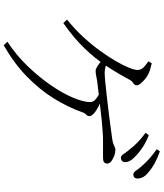

<svg xmlns="http://www.w3.org/2000/svg" viewBox="57 -900 886 1040"><g transform="rotate(90 500.0 -380.0)"><path d="M926 -659Q914 -659 904 -674Q894 -689 877 -708Q861 -726 841 -744.5Q821 -763 788 -786L800 -803Q839 -789 866 -774Q893 -759 911 -743Q931 -727 939 -712Q947 -697 947 -682Q947 -671 941 -665Q935 -659 926 -659ZM834 -592Q823 -592 813.5 -607.5Q804 -623 788 -641Q773 -661 751.5 -682Q730 -703 699 -726L713 -743Q750 -728 776.5 -710.5Q803 -693 820 -677Q840 -659 849 -644.5Q858 -630 858 -615Q858 -604 851.5 -598Q845 -592 834 -592ZM206 23Q279 -25 338.5 -87Q398 -149 442 -213Q486 -277 509.5 -333.5Q533 -390 533 -426Q533 -441 520 -453Q507 -465 488 -475L502 -488Q532 -483 556 -471Q580 -459 594.5 -445.5Q609 -432 609 -422Q609 -411 600.5 -403.5Q592 -396 587 -380Q560 -304 512.5 -227.5Q465 -151 394 -82Q323 -13 225 43ZM86 -300Q136 -340 178.5 -386Q221 -432 254 -477.5Q287 -523 310.5 -563.5Q334 -604 346.5 -635Q359 -666 359 -682Q359 -699 347.5 -712Q336 -725 312 -741L323 -759Q341 -755 357 -750Q373 -745 384 -739Q398 -732 411 -720.5Q424 -709 433 -698Q442 -687 442 -679Q442 -666 431 -659.5Q420 -653 412 -639Q378 -575 337.5 -513.5Q297 -452 241 -394Q185 -336 105 -280ZM364 -455Q355 -455 341.5 -463Q328 -471 314.5 -482.5Q301 -494 291 -503L306 -523Q329 -512 343.5 -508Q358 -504 373 -504Q391 -504 426.5 -507.5Q462 -511 506.5 -516Q551 -521 595 -526.5Q639 -532 674.5 -537Q710 -542 727 -544Q748 -547 759 -551Q770 -555 776.5 -558.5Q783 -562 792 -562Q808 -562 825 -555.5Q842 -549 854 -539.5Q866 -530 866 -519Q866 -508 860 -501.5Q854 -495 829 -495Q815 -495 791.5 -495Q768 -495 741.5 -495Q715 -495 692 -493Q670 -492 636.5 -488.5Q603 -485 565 -480.5Q527 -476 492 -472Q457 -468 433 -465Q414 -463 396 -459Q378 -455 364 -455Z"/></g></svg>

Font: Noto Serif JP ExtraLight Light
Style: Regular
Weight: 300
Version: Version 2.003-H1;hotconv 1.1.1;makeotfexe 2.6.0